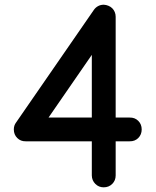

<svg xmlns="http://www.w3.org/2000/svg" viewBox="-20 -801 665 821"><path d="M372.6 -50.8V-196.8H89.8Q68.4 -196.3 53.7 -210.9Q39.1 -225.6 39.1 -247.6Q39.1 -264.6 48.8 -277.3L381.8 -759.3Q388.7 -769 399.4 -774.9Q410.2 -780.8 423.8 -780.8Q434.1 -780.3 443.4 -776.4Q453.1 -772.5 460 -765.6Q466.8 -758.8 470.7 -749.5Q474.6 -740.2 474.6 -729.5V-298.3H534.7Q556.6 -298.8 571.3 -284.2Q585.9 -269.5 585.9 -247.6Q585.9 -225.6 571.3 -210.9Q556.6 -196.3 534.7 -196.8H474.6V-50.8Q474.6 -29.3 460 -14.6Q445.3 0 423.3 0Q402.3 0 387.7 -14.6Q373 -29.3 372.6 -50.8ZM372.6 -298.3V-566.4L187.5 -298.3Z"/></svg>

Font: Comfortaa
Style: Bold
Weight: 700
Designer: Johan Aakerlund
Foundry: Johan Aakerlund
Version: Version 2.001; ttfautohint (v1.4.1)